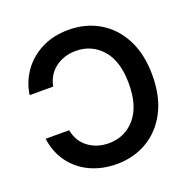

<svg xmlns="http://www.w3.org/2000/svg" viewBox="-131 -866 999 1005"><g transform="rotate(-20 368.5 -363.5)"><path d="M353.5 -737.3Q449.2 -737.3 524.4 -692.9Q599.6 -648.4 642.8 -564.9Q686 -481.4 686 -364.3Q686 -246.6 642.6 -162.8Q599.1 -79.1 523.7 -34.7Q448.2 9.8 353.5 9.8Q273.4 9.8 208.3 -20Q143.1 -49.8 100.6 -106.2Q58.1 -162.6 46.9 -242.2H178.2Q189.9 -177.7 238 -142.3Q286.1 -106.9 351.1 -106.9Q440.9 -106.9 498 -173.6Q555.2 -240.2 555.2 -364.3Q555.2 -489.7 497.8 -555.2Q440.4 -620.6 351.6 -620.6Q286.6 -620.6 238.5 -585.2Q190.4 -549.8 177.7 -485.4H46.4Q56.2 -555.2 96.2 -612.3Q136.2 -669.4 201.9 -703.4Q267.6 -737.3 353.5 -737.3Z"/></g></svg>

Font: Inter-SemiBold
Style: Regular
Weight: 600
Designer: Rasmus Andersson
Foundry: rsms
Version: Version 4.000;git-a52131595